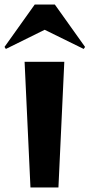

<svg xmlns="http://www.w3.org/2000/svg" viewBox="-38 -831 397 851"><path d="M160 -699 -12 -614 -18 -623 116 -811H205L339 -623L333 -614ZM97 0 71 -557H247L221 0Z"/></svg>

Font: Reggae One
Style: Regular
Weight: 400
Designer: Fontworks Inc.
Foundry: Fontworks Inc.
Version: Version 1.100